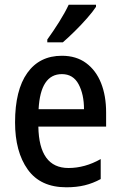

<svg xmlns="http://www.w3.org/2000/svg" viewBox="-20 -786 512 816"><path d="M243 -549Q304 -549 346 -518Q388 -487 409.5 -433Q431 -379 431 -308V-248H143Q146 -72 271 -72Q341 -72 408 -110V-25Q375 -7 340 1.5Q305 10 262 10Q152 10 98 -65.5Q44 -141 44 -266Q44 -403 96 -476Q148 -549 243 -549ZM243 -471Q152 -471 144 -322H337Q337 -385 314 -428Q291 -471 243 -471ZM388 -757Q375 -737 350 -708.5Q325 -680 297 -652.5Q269 -625 247 -606H181V-618Q207 -654 231.5 -693Q256 -732 272 -766H388Z"/></svg>

Font: Noto Sans Arabic UI Cn Md
Style: Regular
Weight: 500
Width: 3
Designer: Monotype Design Team, Nadine Chahine and Nizar Qandah
Foundry: Monotype Imaging Inc.
Version: Version 2.010; ttfautohint (v1.8.4.7-5d5b)